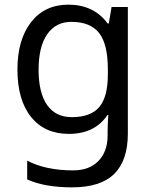

<svg xmlns="http://www.w3.org/2000/svg" viewBox="-20 -617 655 826"><path d="M275 -597Q328 -597 370.5 -577Q413 -557 443 -516H448L460 -587H530V-42Q530 73 471.5 131Q413 189 290 189Q172 189 97 155V74Q176 116 295 116Q364 116 403.5 75.5Q443 35 443 -35V-56Q443 -68 444 -90.5Q445 -113 446 -122H442Q388 -41 276 -41Q172 -41 113.5 -114Q55 -187 55 -318Q55 -446 113.5 -521.5Q172 -597 275 -597ZM287 -523Q220 -523 183 -469.5Q146 -416 146 -317Q146 -218 182.5 -165.5Q219 -113 289 -113Q370 -113 407 -156.5Q444 -200 444 -297V-318Q444 -428 406 -475.5Q368 -523 287 -523Z"/></svg>

Font: Noto Sans Tamil UI
Style: Regular
Weight: 400
Designer: Jelle Bosma - Monotype Design Team
Foundry: Monotype Imaging Inc.
Version: Version 2.004; ttfautohint (v1.8.4.7-5d5b)